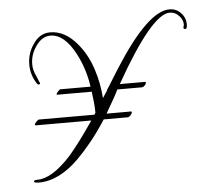

<svg xmlns="http://www.w3.org/2000/svg" viewBox="-40 -452 565 523"><g transform="rotate(-5 242.5 -190.5)"><path d="M485 -365Q485 -353 480 -353Q475 -353 475 -357Q475 -358 475.5 -359Q476 -360 476 -361Q476 -363 476.5 -363.5Q477 -364 477 -365Q477 -379 466 -390Q456 -401 441 -401Q392 -401 289 -219H359Q360 -219 360 -217Q360 -213 356 -209Q352 -205 348 -205H281Q276 -194 267 -178.5Q258 -163 246 -142H313Q315 -142 315 -140Q315 -137 311 -132Q306 -127 303 -127H237Q215 -93 194.5 -68Q174 -43 157 -26Q102 29 46 29Q33 29 33 25Q33 21 43 21Q83 21 135 -36Q148 -51 165 -73.5Q182 -96 203 -127H51Q49 -127 49 -129Q49 -132 54 -137Q59 -142 61 -142H213L216 -147Q216 -161 214.5 -176Q213 -191 211 -205H117Q115 -205 115 -206Q115 -209 120 -214Q124 -219 127 -219H209Q202 -268 180 -310Q150 -367 112 -367Q88 -367 71 -341Q56 -319 56 -293Q56 -277 65 -259Q73 -238 73 -242Q73 -237 69 -237Q67 -237 65 -239Q48 -264 48 -293Q48 -324 65 -348Q83 -376 112 -376Q152 -376 185 -337Q212 -305 225 -263Q237 -226 240 -185L253 -205Q253 -207 255 -209.5Q257 -212 260 -217Q265 -225 272 -236.5Q279 -248 288 -262Q382 -410 441 -410Q460 -410 472 -397Q485 -384 485 -365Z"/></g></svg>

Font: Lovers Quarrel
Style: Regular
Weight: 400
Designer: Robert E. Leuschke
Foundry: Robert E. Leuschke
Version: Version 1.010; ttfautohint (v1.8.3)